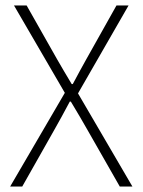

<svg xmlns="http://www.w3.org/2000/svg" viewBox="-20 -679 519 699"><path d="M17 0H61L177 -205C195 -237 213 -269 234 -309H238C262 -269 281 -237 299 -205L416 0H462L264 -339L448 -659H404L294 -463C277 -433 265 -410 245 -373H241C219 -410 205 -433 188 -463L77 -659H31L216 -341Z"/></svg>

Font: Source Sans Pro Light
Style: Regular
Weight: 300
Designer: Paul D. Hunt
Foundry: Adobe Systems Incorporated
Version: Version 3.006;hotconv 1.0.111;makeotfexe 2.5.65597